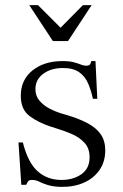

<svg xmlns="http://www.w3.org/2000/svg" viewBox="-20 -717 479 748"><path d="M217 11Q185 10 165 3.5Q145 -3 132 -9.5Q119 -16 105 -16Q94 -16 90 -11Q86 -6 82 3H63L52 -162H69Q89 -83 127 -49.5Q165 -16 219 -16Q266 -16 297.5 -38.5Q329 -61 329 -104Q329 -140 308.5 -161.5Q288 -183 259.5 -195Q231 -207 205 -215L177 -224Q128 -240 94.5 -265.5Q61 -291 61 -344Q61 -406 106.5 -442.5Q152 -479 223 -479Q251 -479 267.5 -474.5Q284 -470 295 -465.5Q306 -461 316 -461Q329 -461 332 -468Q335 -475 336 -479H352L359 -332H342Q335 -365 323 -392.5Q311 -420 288 -436Q265 -452 225 -452Q179 -452 148.5 -429.5Q118 -407 118 -370Q118 -343 134 -324.5Q150 -306 173 -294Q196 -282 216 -276L240 -269Q290 -254 323 -236Q356 -218 373 -193Q390 -168 390 -131Q390 -87 367.5 -54.5Q345 -22 306 -5Q267 12 217 11ZM186 -557 94 -697H128L216 -609L303 -697H337L245 -557Z"/></svg>

Font: Frank Ruhl Libre Light
Style: Regular
Weight: 300
Designer: Yanek Iontef
Foundry: Fontef
Version: Version 6.003;gftools[0.9.30]